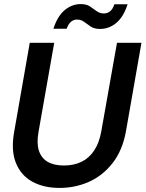

<svg xmlns="http://www.w3.org/2000/svg" viewBox="-20 -910 714 942"><path d="M272 12Q194 12 138 -19Q82 -50 57.5 -112Q33 -174 50 -266L126 -700H246L169 -263Q159 -207 171 -170.5Q183 -134 214 -116Q245 -98 294 -98Q342 -98 379.5 -116Q417 -134 442 -171.5Q467 -209 477 -266L554 -700H674L598 -266Q581 -172 532.5 -110Q484 -48 416.5 -18Q349 12 272 12ZM242 -769Q262 -831 297.5 -860.5Q333 -890 376 -890Q404 -890 421.5 -878.5Q439 -867 454 -855.5Q469 -844 490 -844Q507 -844 520.5 -855Q534 -866 541 -889H606Q586 -827 550.5 -797.5Q515 -768 471 -768Q443 -768 425.5 -779.5Q408 -791 393 -802.5Q378 -814 358 -814Q341 -814 328 -803Q315 -792 307 -769Z"/></svg>

Font: DM Sans 36pt SemiBold
Style: Italic
Weight: 600
Italic angle: -10°
Designer: Colophon Foundry, Jonny Pinhorn
Foundry: Colophon Foundry
Version: Version 4.004;gftools[0.9.30]